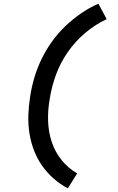

<svg xmlns="http://www.w3.org/2000/svg" viewBox="-20 -861 640 1042"><path d="M348 161Q306 139 270.5 107.5Q235 76 208 37.5Q181 -1 164 -46Q147 -91 139.5 -139.5Q132 -188 134 -238.5Q136 -289 144 -340Q152 -391 167 -441.5Q182 -492 205.5 -540.5Q229 -589 261 -634Q293 -679 333 -717.5Q373 -756 418.5 -787.5Q464 -819 514 -841L559 -757Q496 -728 441.5 -681.5Q387 -635 347 -577Q307 -519 283.5 -454.5Q260 -390 250 -325Q239 -264 241 -204Q243 -144 261 -90Q279 -36 314.5 8Q350 52 399 80Z"/></svg>

Font: Iosevka Etoile Semibold
Style: Italic
Weight: 600
Italic angle: -9°
Designer: Belleve Invis
Foundry: Belleve Invis
Version: Version 22.1.2; ttfautohint (v1.8.4)